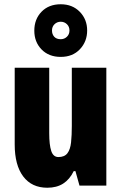

<svg xmlns="http://www.w3.org/2000/svg" viewBox="-20 -871 569 901"><path d="M479 -553V0H353L334 -68H326Q307 -29 276.5 -9.5Q246 10 202 10Q129 10 89 -43Q49 -96 49 -193V-553H211V-246Q211 -191 220.5 -162.5Q230 -134 254 -134Q283 -134 296.5 -152Q310 -170 313.5 -203Q317 -236 317 -280V-553ZM265 -604Q209 -604 175 -639Q141 -674 141 -727Q141 -781 175 -816Q209 -851 265 -851Q320 -851 354.5 -815.5Q389 -780 389 -728Q389 -676 355 -640Q321 -604 265 -604ZM265 -687Q282 -687 294 -698.5Q306 -710 306 -728Q306 -746 294 -757.5Q282 -769 265 -769Q248 -769 236 -757.5Q224 -746 224 -728Q224 -710 234.5 -698.5Q245 -687 265 -687Z"/></svg>

Font: Noto Sans Gujarati UI ExtraCondensed Black
Style: Regular
Weight: 900
Width: 2
Designer: Jelle Bosma - Monotype Design Team, Universal Thirst
Foundry: Monotype Imaging Inc.
Version: Version 2.106; ttfautohint (v1.8.4.7-5d5b)